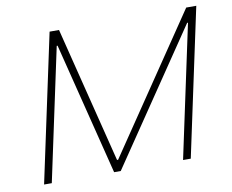

<svg xmlns="http://www.w3.org/2000/svg" viewBox="-76 -785 1067 883"><g transform="rotate(-10 457.5 -344.0)"><path d="M61 0 208 -688H252L411 -53H416L846 -688H893L746 0H710L842 -618H838L419 0H388L233 -618H229L97 0Z"/></g></svg>

Font: Saira Thin
Style: Italic
Weight: 100
Italic angle: -12°
Designer: Hector Gatti with collaboration of the Omnibus-Type team
Foundry: Omnibus-Type
Version: Version 1.101